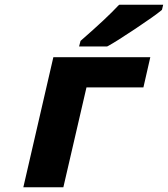

<svg xmlns="http://www.w3.org/2000/svg" viewBox="-20 -786 705 806"><path d="M204 -546H611L582 -419H343L246 0H78ZM660 -745 658 -743Q629 -719 548 -665Q467 -611 432 -592L429 -591H312L318 -614L320 -616Q429 -711 477 -763L481 -766H665Z"/></svg>

Font: Passageway
Style: BdIt
Weight: 700
Foundry: Ascender Corporation
Version: Version 1.11